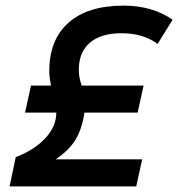

<svg xmlns="http://www.w3.org/2000/svg" viewBox="-20 -662 633 682"><path d="M14 0 36 -104Q102 -129 141 -171Q180 -213 180 -262H69L90 -358H161Q159 -370 157 -382.5Q155 -395 155 -409Q155 -521 223.5 -581.5Q292 -642 419 -642Q521 -642 593 -592L540 -506Q488 -544 412 -544Q339 -544 299.5 -510.5Q260 -477 260 -414Q260 -399 262.5 -386Q265 -373 270 -358H490L469 -262H280Q271 -203 248 -165.5Q225 -128 178 -96H485L464 0Z"/></svg>

Font: Sometype Mono SemiBold
Style: Italic
Weight: 600
Italic angle: -12°
Designer: Ryoichi Tsunekawa
Foundry: Dharma Type
Version: Version 1.001